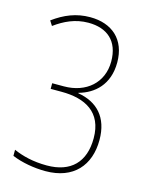

<svg xmlns="http://www.w3.org/2000/svg" viewBox="-109 -773 669 855"><g transform="rotate(15 225.5 -345.0)"><path d="M368 -538C368 -644 301 -702 200 -702C136 -702 83 -680 31 -642L45 -620C89 -652 138 -676 199 -676C285 -676 341 -630 341 -535C341 -437 268 -374 166 -374H112V-348H162C272 -348 354 -305 354 -185C354 -75 294 -14 183 -14C120 -14 70 -27 29 -45V-17C74 2 132 12 184 12C313 12 381 -67 381 -184C381 -289 325 -346 236 -361V-363C306 -382 368 -435 368 -538Z"/></g></svg>

Font: Noto Sans Kannada Condensed Thin
Style: Regular
Weight: 100
Width: 3
Designer: Jelle Bosma - Monotype Design Team
Foundry: Monotype Imaging Inc.
Version: Version 2.005